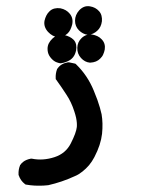

<svg xmlns="http://www.w3.org/2000/svg" viewBox="-20 -270 540 621"><path d="M134.8 329.1Q127.4 330.1 120.4 330.3Q113.3 330.6 106.2 330.6Q99.1 330.6 92 330.3Q85 330.1 78.1 329.1Q71.3 328.1 64.5 327.1L62.5 326.7L60.5 325.2Q46.4 314.5 40.5 296.9L40 295.9V294.4Q39.1 278.8 44.9 264.6V263.7L45.9 263.2Q49.3 257.8 54.7 253.7Q60.1 249.5 66.2 247.1Q72.3 244.6 79.6 243.2H81.1H83Q118.7 250.5 156.2 238.3Q192.4 226.6 209 193.8Q226.6 159.2 228.5 140.6Q229 134.8 228.5 127.4Q228 120.1 226.1 110.8Q224.1 101.6 220.7 91.3Q210.9 60.1 194.8 36.1Q178.7 11.2 162.1 -11.7L160.2 -14.2V-16.6Q159.2 -31.7 164.6 -46.4L165 -47.4L166 -48.3Q176.8 -64.5 199.7 -68.4H201.7H203.1L221.7 -64.5L224.6 -63.5L226.6 -61.5Q263.2 -25.9 283.2 22.9Q290 39.1 294.9 52.7Q299.8 66.4 303.2 78.4Q306.6 90.3 308.6 99.6Q313.5 128.4 310.1 162.6Q308.1 180.2 302 199Q295.9 217.8 285.2 238.3Q281.2 245.6 277.1 252Q272.9 258.3 268.1 264.2Q263.2 270 257.8 275.1Q252.4 280.3 246.6 284.9Q240.7 289.6 234.4 293.5Q228 297.4 220.7 300.3Q180.7 318.8 135.7 329.1H135.3ZM174.3 -65.4Q168.9 -66.4 163.6 -68.4Q158.2 -70.3 153.8 -73.7Q149.4 -77.1 145.5 -81.5Q141.6 -85.9 138.9 -90.8Q136.2 -95.7 135 -101.1Q133.8 -106.4 133.8 -112.3Q133.8 -121.6 137.9 -129.9Q142.1 -138.2 149.9 -145.5Q167 -161.1 188 -156.7Q207 -152.3 217.8 -141.6Q224.1 -135.3 226.1 -126Q228 -116.7 226.1 -106.9Q224.6 -100.1 222.2 -94.5Q219.7 -88.9 215.8 -84.2Q211.9 -79.6 207 -76.2Q193.8 -67.9 177.2 -65.4H175.8ZM270.5 -67.4Q254.4 -68.8 241.9 -82.5Q229.5 -96.2 230 -115.2Q230.5 -134.3 244.1 -147Q258.3 -160.6 278.3 -158.2Q287.1 -156.7 294.9 -153.1Q302.7 -149.4 308.6 -143.1Q315.4 -136.2 317.9 -127.7Q320.3 -119.1 318.8 -109.9Q317.9 -105.5 316.7 -101.6Q315.4 -97.7 313.7 -93.8Q312 -89.8 309.6 -86.7Q307.1 -83.5 304.2 -80.6Q292.5 -68.4 272 -67.4H271.5ZM167.5 -149.4Q149.4 -151.9 135.7 -166.5Q128.4 -174.3 125.2 -183.6Q122.1 -192.9 124 -203.1Q126 -211.9 129.9 -219.7Q133.8 -227.5 140.1 -233.4Q147 -240.2 156 -242.4Q165 -244.6 175.3 -243.2Q194.8 -239.3 206.1 -225.1Q217.8 -210.4 213.4 -190.4Q210.9 -181.2 207.5 -174.1Q204.1 -167 198.7 -161.9Q193.4 -156.7 186 -153.8Q178.7 -150.9 170.4 -149.4H168.9ZM264.2 -157.2Q247.6 -159.7 235.4 -171.9Q222.7 -184.6 222.7 -203.1Q222.7 -221.7 236.3 -236.8Q251.5 -252.9 271 -249.5Q289.1 -246.6 300.3 -233.9Q306.2 -227.5 308.3 -219Q310.5 -210.4 309.6 -201.2Q307.1 -181.6 294.4 -170.4Q282.7 -159.7 267.1 -157.2H265.6Z"/></svg>

Font: NaikaiFont
Style: Bold
Weight: 700
Version: Version 1.89